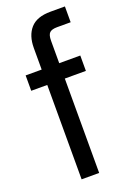

<svg xmlns="http://www.w3.org/2000/svg" viewBox="-140 -771 555 822"><g transform="rotate(-20 137.0 -360.0)"><path d="M83 -598Q83 -655 112 -687.5Q141 -720 203 -720H269V-648H207Q183 -648 173 -638.5Q163 -629 163 -602V-500H259V-430H163V0H83V-430H10V-500H83Z"/></g></svg>

Font: CyStack Display
Style: Regular
Weight: 400
Designer: Weizhong Zhang
Foundry: 本地遙控
Version: Version 1.000;Glyphs 3.1.2 (3151)